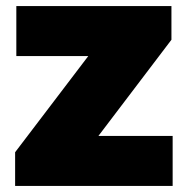

<svg xmlns="http://www.w3.org/2000/svg" viewBox="-20 -615 621 635"><path d="M30 0V-111.5L297 -462.5L296 -429.5H34V-595H547V-483.5L280.5 -132.5L281.5 -165.5H551V0Z"/></svg>

Font: Encode Sans SC Black
Style: Regular
Weight: 900
Version: Version 3.002